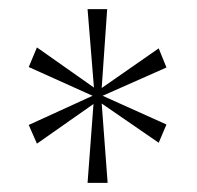

<svg xmlns="http://www.w3.org/2000/svg" viewBox="-20 -780 432 421"><path d="M172 -379 185 -552 61 -465 43 -506 183 -570 43 -633 61 -676 186 -588 172 -760H215L203 -587L328 -674L345 -632L205 -570L345 -507L328 -467L203 -553L216 -379Z"/></svg>

Font: Noto Serif Hebrew SemiCondensed Thin
Style: Regular
Weight: 100
Width: 4
Designer: Monotype Design Team
Foundry: Monotype Imaging Inc.
Version: Version 2.004; ttfautohint (v1.8.4.7-5d5b)